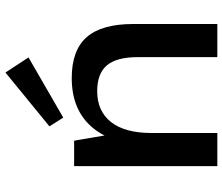

<svg xmlns="http://www.w3.org/2000/svg" viewBox="-78 -762 839 724"><g transform="rotate(-90 342.0 -399.5)"><path d="M489 -301Q489 -380 458 -416.5Q427 -453 361 -453Q285 -453 244 -400.5Q203 -348 203 -248L156 -173V-239Q156 -389 222 -469Q288 -549 410 -549Q515 -549 564.5 -492.5Q614 -436 614 -317V0H489ZM78 -540H174L203 -370V0H78ZM488 -712 261 -581 228 -633 431 -799Z"/></g></svg>

Font: Pathway Extreme 28pt SemiBold
Style: Regular
Weight: 600
Designer: Eduardo Rodriguez Tunni
Foundry: Eduardo Rodriguez Tunni
Version: Version 1.001;gftools[0.9.26]